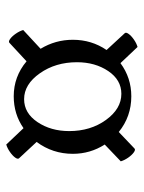

<svg xmlns="http://www.w3.org/2000/svg" viewBox="57 -617 460 614"><g transform="rotate(-90 287.0 -310.0)"><path d="M78.1 -153.8 131.8 -205.1Q102.1 -251.5 102.1 -307.1Q102.1 -371.6 140.1 -422.9L87.9 -479Q84 -482.9 90.1 -491.5Q96.2 -500 108.2 -508.3Q120.1 -516.6 131.8 -520L184.1 -464.8Q229 -496.1 286.1 -496.1Q349.1 -496.1 397.9 -455.1L457 -509.8Q460.9 -513.7 469.5 -507.6Q478 -501.5 486.3 -489.5Q494.6 -477.5 498 -465.8L438 -410.2Q466.8 -362.8 466.8 -307.1Q466.8 -247.1 434.1 -199.2L487.8 -141.1Q491.7 -137.2 485.6 -128.7Q479.5 -120.1 467.5 -111.8Q455.6 -103.5 443.8 -100.1L392.1 -154.8Q345.2 -120.1 286.1 -120.1Q221.2 -120.1 171.9 -160.2L119.1 -109.9Q115.2 -106 106.7 -112.1Q98.1 -118.2 89.8 -130.1Q81.5 -142.1 78.1 -153.8ZM174.8 -318.8Q174.8 -250.5 210.4 -201.2Q246.1 -151.9 293.9 -151.9Q338.4 -151.9 366.7 -193.8Q395 -235.8 395 -293.9Q395 -362.3 359.6 -412.6Q324.2 -462.9 276.9 -462.9Q232.4 -462.9 203.6 -420.2Q174.8 -377.4 174.8 -318.8Z"/></g></svg>

Font: Crimson
Style: Roman
Weight: 400
Version: Version 0.8